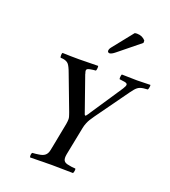

<svg xmlns="http://www.w3.org/2000/svg" viewBox="-160 -1022 1008 1140"><g transform="rotate(20 344.0 -452.0)"><path d="M360.8 -90.8Q355.5 -62.5 363 -49.6Q370.6 -36.6 396 -33.2Q410.2 -29.3 438 -27.8Q440.9 -23.9 439 -12.9Q437 -2 434.1 2Q344.2 0 298.8 0Q252.9 0 163.1 2Q159.7 -3.9 160.9 -14.4Q162.1 -24.9 166 -27.8Q189.5 -29.3 206.1 -32.2Q231.9 -35.6 244.9 -46.9Q257.8 -58.1 262.2 -80.1Q263.7 -86.9 266.4 -100.8Q269 -114.7 270 -119.1L296.9 -258.8Q299.8 -276.9 299.8 -287.1Q299.8 -297.4 297.9 -303.2Q296.9 -307.6 293.7 -316.7Q290.5 -325.7 289.1 -330.1L207 -546.9Q192.9 -585.9 181.4 -598.9Q169.9 -611.8 146 -615.2Q143.6 -615.2 138.4 -615.7Q133.3 -616.2 130.9 -616.2Q127.9 -620.6 128.2 -632.1Q128.4 -643.6 131.8 -647Q183.6 -645 237.8 -645Q276.9 -645 356.9 -647Q358.9 -643.1 357.9 -631.8Q356.9 -620.6 354 -616.2Q334.5 -614.7 319.8 -611.8Q300.8 -608.9 297.9 -600.8Q294.9 -592.8 301.8 -575.2Q301.8 -571.3 303.2 -569.8L380.9 -348.1Q383.8 -342.3 389.2 -344.2Q398.4 -355 408.2 -371.1L542 -571.8Q554.7 -591.3 553.7 -600.1Q552.7 -608.9 536.1 -611.8Q521 -614.7 503.9 -616.2Q501.5 -619.6 502.7 -631.6Q503.9 -643.6 506.8 -647Q583 -645 603 -645Q629.4 -645 687 -647Q689 -643.1 687 -631.8Q685.1 -620.6 682.1 -616.2Q677.7 -615.7 668.7 -615Q659.7 -614.3 654.8 -613.8Q632.3 -610.8 618.9 -600.3Q605.5 -589.8 587.9 -564.9L438 -356Q424.3 -335.9 418.5 -326.7Q412.6 -317.4 406 -301.5Q399.4 -285.6 396 -268.1ZM494.1 -903.8Q500 -905.8 508.8 -905.8Q542.5 -905.8 563 -881.8V-867.2L429.2 -758.8Q406.7 -740.2 394 -740.2Q388.7 -740.2 385 -743.9Q381.3 -747.6 381.8 -752Q381.8 -763.2 392.1 -775.9Z"/></g></svg>

Font: Common Serif Medium
Style: Italic
Weight: 500
Italic angle: -12°
Designer: Philipp H. Poll, Khaled Hosny
Foundry: Stefan Peev, Context Ltd.
Version: Version 1.026